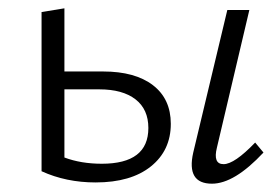

<svg xmlns="http://www.w3.org/2000/svg" viewBox="-20 -437 669 462"><path d="M228 -265Q305 -265 348 -232Q391 -199 391 -139Q391 -75 343 -36.5Q295 2 210 2Q139 2 80 -25V-408L135 -417V-265ZM594 -94 614 -70Q544 5 490 5Q428 5 445 -70L527 -413H580L502 -82Q492 -42 518 -42Q544 -42 594 -94ZM225 -43Q337 -43 337 -129Q337 -174 306 -198Q275 -222 219 -222H135V-58Q175 -43 225 -43Z"/></svg>

Font: EauTestInfant Semilight
Style: Italic
Weight: 300
Italic angle: -12°
Designer: Christian Thalmann (Catharsis Fonts)
Version: Version 0.001;PS 000.001;hotconv 1.0.88;makeotf.lib2.5.64775